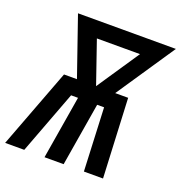

<svg xmlns="http://www.w3.org/2000/svg" viewBox="-149 -848 907 962"><g transform="rotate(20 304.5 -367.5)"><path d="M-17 0 143 -423H212L104 -735H626L416 -423H485L505 0H403L388 -337H351L295 0H193L249 -337H212L85 0ZM314 -423 466 -649H236Z"/></g></svg>

Font: Iosevka Extended Oblique
Style: Bold
Weight: 700
Width: 7
Italic angle: -9°
Monospace: yes
Designer: Belleve Invis
Foundry: Belleve Invis
Version: Version 32.5.0; ttfautohint (v1.8.4)